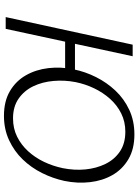

<svg xmlns="http://www.w3.org/2000/svg" viewBox="119 -826 716 995"><g transform="rotate(90 477.5 -329.0)"><path d="M581 9Q505 9 452.5 -22Q400 -53 370.5 -105Q341 -157 333.5 -221.5Q326 -286 340 -353Q352 -412 380 -468Q408 -524 450.5 -569Q493 -614 550 -640.5Q607 -667 677 -667Q753 -667 805.5 -636Q858 -605 887.5 -553.5Q917 -502 924.5 -437Q932 -372 918 -304Q905 -244 877 -188Q849 -132 806.5 -88Q764 -44 707 -17.5Q650 9 581 9ZM69 0 212 -658H272L130 0ZM156 -308 167 -359H373L363 -308ZM594 -38Q646 -38 688.5 -59Q731 -80 764 -116Q797 -152 819 -198Q841 -244 852 -296Q864 -356 858.5 -413Q853 -470 830 -517Q807 -564 765.5 -592Q724 -620 663 -620Q611 -620 568 -598.5Q525 -577 492.5 -540.5Q460 -504 438 -458Q416 -412 406 -362Q395 -305 400 -247.5Q405 -190 427.5 -143Q450 -96 491.5 -67Q533 -38 594 -38Z"/></g></svg>

Font: Ysabeau Office Light
Style: Italic
Weight: 300
Italic angle: -12°
Designer: Christian Thalmann (Catharsis Fonts)
Version: Version 2.001;gftools[0.9.30]; featfreeze: tnum,lnum,ss02